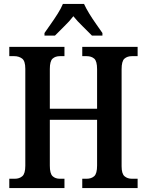

<svg xmlns="http://www.w3.org/2000/svg" viewBox="-20 -951 742 971"><path d="M27 0V-47H55Q78 -47 93 -60Q108 -73 108 -113V-603Q108 -643 91.5 -655Q75 -667 52 -667H27V-714H306V-667H283Q260 -667 246 -654.5Q232 -642 232 -602V-401H471V-601Q471 -642 456.5 -654.5Q442 -667 418 -667H396V-714H676V-667H647Q624 -667 609.5 -654.5Q595 -642 595 -601V-110Q595 -72 610 -59.5Q625 -47 647 -47H676V0H396V-47H418Q442 -47 456.5 -60Q471 -73 471 -114V-345H232V-113Q232 -73 246 -60Q260 -47 283 -47H306V0ZM205 -784Q218 -803 236.5 -829Q255 -855 272 -882Q289 -909 298 -931H405Q415 -909 431.5 -882Q448 -855 466.5 -829Q485 -803 498 -784V-771H445Q425 -792 398 -818Q371 -844 351 -869Q332 -844 305 -818Q278 -792 258 -771H205Z"/></svg>

Font: Noto Serif Condensed SemiBold
Style: Regular
Weight: 600
Width: 3
Designer: Monotype Design Team
Foundry: Monotype Imaging Inc.
Version: Version 2.013